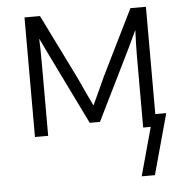

<svg xmlns="http://www.w3.org/2000/svg" viewBox="-52 -563 790 820"><g transform="rotate(-5 343.5 -153.0)"><path d="M83 0V-512.7H149.4L288.1 -231.4Q297.9 -210 316.4 -169.9Q335 -129.9 342.8 -114.3H344.7Q353.5 -131.8 371.1 -171.4Q388.7 -210.9 398.4 -231.4L537.1 -512.7H603.5V0H546.9V-303.7Q546.9 -355.5 549.8 -416H548.8L516.6 -347.7L365.2 -40H321.3L170.9 -347.7L138.7 -415H137.7Q139.6 -380.9 139.6 -303.7V0ZM522.5 207 593.8 -52.7H650.4L579.1 207Z"/></g></svg>

Font: Gothic A1 Light
Style: Regular
Weight: 300
Version: Version 2.50